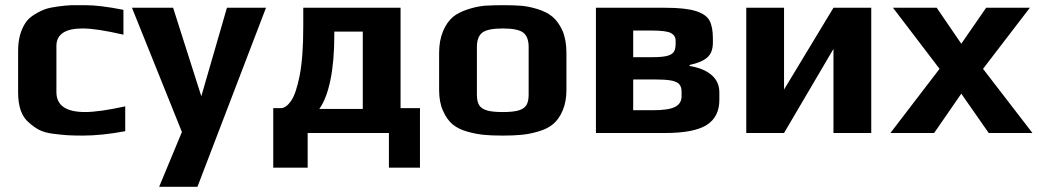

<svg xmlns="http://www.w3.org/2000/svg" viewBox="-20 -514 4019 742"><path d="M50 0ZM186 3Q154 -1 133.5 -11Q113 -21 91 -41Q50 -75 50 -157V-318Q50 -384 80 -428Q91 -444 112.5 -457.5Q134 -471 156 -479Q174 -485 204 -489Q234 -493 257 -494H310Q366 -494 457 -476V-380Q354 -404 299 -404Q198 -404 198 -336V-158Q198 -81 309 -81Q363 -81 464 -103V-7Q373 10 300 10Q262 10 240 8.5Q218 7 186 3Z M683 -4 490 -484H649L758 -142L857 -484H1008L743 208H595Z M1036 -96H1065Q1085 -96 1104.5 -123.5Q1124 -151 1138 -221.5Q1152 -292 1152 -411V-484H1528V-96H1603V134H1483V0H1169V134H1036ZM1382 -93V-392H1272V-379Q1272 -278 1257 -205Q1242 -132 1214 -93Z M1787 -5Q1751 -15 1729 -33.5Q1707 -52 1692 -86Q1677 -119 1677 -166V-309Q1677 -357 1692 -393Q1707 -429 1731 -449Q1752 -466 1786.5 -477.5Q1821 -489 1854 -492Q1892 -494 1923 -494Q1969 -494 1996.5 -491.5Q2024 -489 2057 -479Q2093 -468 2115.5 -449Q2138 -430 2154 -395Q2169 -359 2169 -309V-166Q2169 -121 2154.5 -87Q2140 -53 2117 -34Q2097 -17 2062.5 -6.5Q2028 4 1995 7Q1965 10 1923 10Q1878 10 1849 7Q1820 4 1787 -5ZM2023 -149V-332Q2023 -372 2002 -388Q1981 -404 1923 -404Q1865 -404 1844 -388Q1823 -372 1823 -332V-149Q1823 -122 1831.5 -108Q1840 -94 1861 -87.5Q1882 -81 1923 -81Q1964 -81 1985 -87.5Q2006 -94 2014.5 -108Q2023 -122 2023 -149Z M2283 -484H2551Q2630 -484 2670 -471Q2710 -458 2722.5 -433.5Q2735 -409 2735 -366V-349Q2735 -311 2713.5 -292Q2692 -273 2645 -263V-259Q2700 -250 2730 -224Q2760 -198 2760 -157V-128Q2760 -62 2711 -31Q2662 0 2550 0H2283ZM2500 -293Q2539 -293 2558 -298Q2577 -303 2584 -313.5Q2591 -324 2591 -345V-357Q2591 -376 2573.5 -386Q2556 -396 2497 -396H2427V-293ZM2503 -88Q2564 -88 2589 -101Q2614 -114 2614 -142V-160Q2614 -179 2604.5 -189Q2595 -199 2573 -203Q2551 -207 2508 -207H2427V-88Z M2864 -484H3010V-168L3201 -484H3347V0H3201V-325L3010 0H2864Z M3611 -248 3431 -484H3600L3695 -345L3791 -484H3960L3779 -248L3970 0H3801L3695 -152L3590 0H3421Z"/></svg>

Font: Play
Style: Bold
Weight: 700
Designer: Jonas Hecksher (Cyrillic expansion: Cyreal)
Foundry: Jonas Hecksher, Playtype, e-types AS
Version: Version 2.101; ttfautohint (v1.5.65-e2d9)